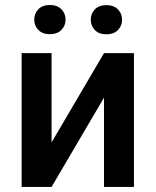

<svg xmlns="http://www.w3.org/2000/svg" viewBox="-20 -738 614 758"><path d="M65.4 0ZM390.6 -528.3H508.8V0H390.6V-352.5L183.6 0H65.4V-528.3H183.6V-175.8ZM115.2 -660.6Q115.2 -685.1 131.6 -701.7Q147.9 -718.3 176.8 -718.3Q205.6 -718.3 222.2 -701.7Q238.8 -685.1 238.8 -660.6Q238.8 -636.2 222.2 -619.6Q205.6 -603 176.8 -603Q147.9 -603 131.6 -619.6Q115.2 -636.2 115.2 -660.6ZM338.4 -660.2Q338.4 -684.6 354.7 -701.2Q371.1 -717.8 399.9 -717.8Q428.7 -717.8 445.3 -701.2Q461.9 -684.6 461.9 -660.2Q461.9 -635.7 445.3 -619.1Q428.7 -602.5 399.9 -602.5Q371.1 -602.5 354.7 -619.1Q338.4 -635.7 338.4 -660.2Z"/></svg>

Font: Roboto-o Medium
Style: Regular
Weight: 500
Designer: Google
Version: Version 2.134; 2016; ttfautohint (v1.6)